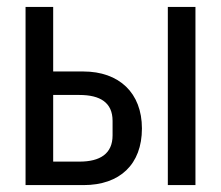

<svg xmlns="http://www.w3.org/2000/svg" viewBox="-20 -536 640 556"><path d="M54 0H222C327 0 391 -60 391 -164C391 -267 325 -329 221 -329H134V-516H54ZM134 -68V-261H210C270 -261 306 -239 306 -186V-144C306 -91 270 -68 210 -68ZM466 0H546V-516H466Z"/></svg>

Font: IBM Mono
Style: Regular
Weight: 400
Monospace: yes
Designer: Mike Abbink, Paul van der Laan, Pieter van Rosmalen
Foundry: Bold Monday
Version: Version 2.3